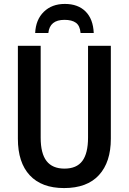

<svg xmlns="http://www.w3.org/2000/svg" viewBox="-20 -947 655 977"><path d="M544 -241Q544 -122 483.5 -56Q423 10 306 10Q192 10 131.5 -55Q71 -120 71 -241V-714H187V-246Q187 -166 217 -127.5Q247 -89 308 -89Q370 -89 399 -128Q428 -167 428 -247V-714H544ZM457 -779H390Q387 -816 366.5 -831Q346 -846 308 -846Q233 -846 226 -779H159Q162 -847 203 -887Q244 -927 310 -927Q377 -927 415.5 -888.5Q454 -850 457 -779Z"/></svg>

Font: Noto Sans Display Medium Narrow
Style: Regular
Weight: 500
Width: 4
Designer: Monotype Design team
Foundry: Monotype Imaging Inc.
Version: Version 1.000